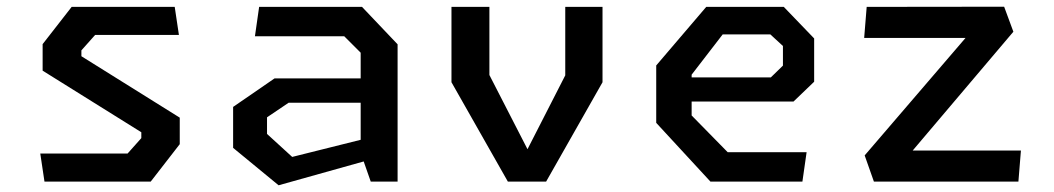

<svg xmlns="http://www.w3.org/2000/svg" viewBox="-20 -541 3140 572"><path d="M112.5 0H429L515.5 -111.5V-190.5L222.5 -373.5V-391L263.5 -437H513L500.5 -520.5H193.5L107 -409.5V-330.5L401 -147V-129.5L360 -83.5H100Z M1084.5 0H1164.5V-409L1058.5 -520.5H752L739.5 -433H1005.5L1054.5 -384V-307.5H798L674.5 -222.5V-100.5L810 11L1063.5 -60ZM775.5 -142V-191.5L840 -235H1054.5V-124.5L850.5 -73.5Z M1493 0H1607L1775 -296V-520.5H1664V-316.5L1551.5 -96.5L1438 -317.5V-520.5H1325V-296Z M2096.5 0H2370.5L2383 -87.5H2148L2040.5 -197V-238.5H2344L2405.5 -297.5V-426.5L2315 -520.5H2084L1935 -346V-175ZM2040.5 -310.5V-318.5L2133 -438.5H2275L2312.5 -404V-345.5L2276.5 -310.5Z M2583.5 0H3014L3021.5 -92.5H2699L2999 -446.5L2971.5 -521L2562 -520.5L2554.5 -428H2856.5L2556 -78Z"/></svg>

Font: Monaspace Krypton Medium
Style: Regular
Weight: 500
Designer: Riley Cran & the Lettermatic Team
Foundry: Lettermatic
Version: Version 1.101 (Monaspace Krypton)